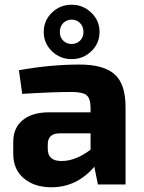

<svg xmlns="http://www.w3.org/2000/svg" viewBox="-20 -780 607 812"><path d="M283 -760Q331 -760 366 -726.5Q401 -693 401 -645Q401 -597 366.5 -563.5Q332 -530 283 -530Q234 -530 199.5 -563.5Q165 -597 165 -645Q165 -693 199.5 -726.5Q234 -760 283 -760ZM318.5 -682.5Q304 -697 283 -697Q262 -697 247.5 -682.5Q233 -668 233 -645Q233 -622 247.5 -608Q262 -594 283 -594Q304 -594 318.5 -608Q333 -622 333 -645Q333 -668 318.5 -682.5ZM74 -383 60 -483Q193 -507 317 -507Q417 -507 464 -466.5Q511 -426 511 -326V0H394L379 -75Q305 12 197 12Q126 12 81 -25.5Q36 -63 36 -130V-180Q36 -239 76 -272Q116 -305 187 -305H363V-327Q362 -365 345.5 -378Q329 -391 282 -391Q200 -391 74 -383ZM182 -169V-150Q182 -99 240 -99Q300 -99 363 -147V-216H230Q182 -215 182 -169Z"/></svg>

Font: Exo 2.0
Style: Bold
Weight: 700
Designer: Natanael Gama
Version: Version 1.001;PS 001.001;hotconv 1.0.70;makeotf.lib2.5.58329